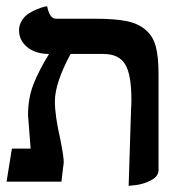

<svg xmlns="http://www.w3.org/2000/svg" viewBox="-20 -582 555 615"><path d="M392.1 13.2 399.9 -235.8Q400.9 -244.6 400.9 -262.2Q400.9 -343.8 380.6 -376.5Q360.4 -409.2 311 -409.2H206.1Q155.8 -315.9 155.8 -256.8Q155.8 -211.9 172.9 -137.2Q185.1 -75.7 184.1 -61Q183.1 -51.8 180.4 -30.8Q177.7 -9.8 176.8 0H1L18.1 -106H78.1Q77.6 -110.4 75.2 -143.1Q74.2 -155.3 73 -172.1Q71.8 -189 70.8 -200Q69.8 -210.9 69.8 -213.9Q69.8 -268.1 87.4 -312.7Q105 -357.4 137.2 -409.2Q93.8 -409.2 67.4 -430.9Q41 -452.6 41 -484.9Q41 -502.4 50.3 -516.8Q59.6 -531.2 72.8 -539.3Q85.9 -547.4 99.1 -552.7Q112.3 -558.1 121.6 -560.1L130.9 -562Q139.2 -522 159.2 -522H284.2Q347.2 -522 384.5 -514.6Q421.9 -507.3 446 -486.8Q470.2 -466.3 479 -433.1Q487.8 -399.9 487.8 -344.2V-37.1Q487.8 -17.1 463.9 -4.6Q439.9 7.8 416 10.7Z"/></svg>

Font: Linux Libertine G
Style: Semibold
Weight: 600
Designer: Philipp H. Poll
Foundry: Philipp H. Poll
Version: Version 5.1.1